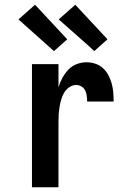

<svg xmlns="http://www.w3.org/2000/svg" viewBox="-20 -791 540 811"><path d="M115 0V-520H227V-422Q233 -443 243.5 -462Q254 -481 268.5 -496.5Q283 -512 303.5 -520Q324 -528 345 -528Q364 -528 382.5 -522Q401 -516 415 -503Q429 -490 438 -473Q447 -456 452 -437.5Q457 -419 458.5 -400Q460 -381 460 -362H348Q348 -374 346.5 -386Q345 -398 340 -408.5Q335 -419 324.5 -425.5Q314 -432 302 -432Q286 -432 272.5 -422.5Q259 -413 251 -399.5Q243 -386 238.5 -370.5Q234 -355 231.5 -339Q229 -323 228 -307.5Q227 -292 227 -276V0ZM378 -575 357 -595 228 -709 298 -771 434 -625ZM208 -575 58 -709 128 -771 264 -625Z"/></svg>

Font: Zed Mono
Style: Bold
Weight: 700
Monospace: yes
Designer: Belleve Invis
Foundry: Belleve Invis
Version: Version 1.0.0; ttfautohint (v1.8.4)